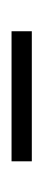

<svg xmlns="http://www.w3.org/2000/svg" viewBox="112 -442 76 341"><g transform="rotate(-90 150.5 -271.0)"><path d="M35 -253V-289H266V-253Z"/></g></svg>

Font: Noto Sans Gujarati UI SemiCondensed ExtraLight
Style: Regular
Weight: 200
Width: 4
Designer: Jelle Bosma - Monotype Design Team, Universal Thirst
Foundry: Monotype Imaging Inc.
Version: Version 2.106; ttfautohint (v1.8.4.7-5d5b)